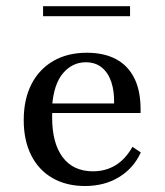

<svg xmlns="http://www.w3.org/2000/svg" viewBox="-20 -601 542 632"><path d="M259.7 11.3Q198.4 11.3 152.8 -14.9Q107.3 -41.1 82.7 -89.9Q58.1 -138.7 58.1 -205.6Q58.1 -274.2 83.5 -323.8Q108.9 -373.4 155.6 -400.4Q202.4 -427.4 266.1 -427.4Q322.6 -427.4 362.5 -406Q402.4 -384.7 423.4 -341.1Q444.4 -297.6 442.7 -229H117.7L116.1 -260.5H355.6Q356.5 -300.8 346.4 -331Q336.3 -361.3 315.3 -378.6Q294.4 -396 262.1 -396Q218.5 -396 187.9 -360.5Q157.3 -325 151.6 -253.2L153.2 -250.8Q152.4 -242.7 152 -233.9Q151.6 -225 151.6 -214.5Q151.6 -129.8 186.3 -83.5Q221 -37.1 286.3 -37.1Q327.4 -37.1 360.1 -56.9Q392.7 -76.6 416.1 -117.7L443.5 -99.2Q419.4 -46.8 371.4 -17.7Q323.4 11.3 259.7 11.3ZM121.8 -547.6V-580.6H408.1V-547.6Z"/></svg>

Font: Playfair 12pt Medium
Style: Regular
Weight: 500
Designer: Claus Eggers Sørensen
Foundry: Claus Eggers Sørensen
Version: Version 2.000;gftools[0.9.28]